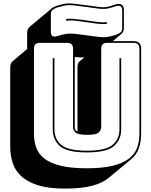

<svg xmlns="http://www.w3.org/2000/svg" viewBox="-20 -971 886 1125"><path d="M359 134Q262 134 199.5 113.5Q137 93 102 59Q67 25 53.5 -19Q40 -63 40 -110V-575Q40 -588 43.5 -597Q47 -606 54 -612L139 -684V-777Q139 -790 142.5 -798.5Q146 -807 154 -814L283 -922Q287 -926 294.5 -929.5Q302 -933 310 -936H311V-937Q335 -944 351.5 -947.5Q368 -951 384.5 -951Q401 -951 420.5 -948.5Q440 -946 471 -942L488 -940L510 -937Q542 -932 561 -930Q580 -928 594 -929Q608 -930 622 -934Q636 -938 657 -945Q682 -952 694 -943Q706 -934 706 -909V-808Q706 -795 702 -786.5Q698 -778 691 -772L641 -730H761Q785 -730 796 -719Q807 -708 807 -684V-189Q807 -143 794 -104Q781 -65 747 -37L617 71Q582 101 520 117.5Q458 134 359 134ZM487 -764 503 -762Q533 -758 552.5 -755.5Q572 -753 588 -753Q604 -753 620 -756.5Q636 -760 660 -767Q677 -774 686.5 -781.5Q696 -789 696 -808V-909Q696 -928 687 -934Q678 -940 660 -935Q638 -928 624 -924Q610 -920 595.5 -919Q581 -918 561.5 -920Q542 -922 509 -927L487 -930L470 -932Q440 -936 420.5 -938.5Q401 -941 385.5 -941Q370 -941 354 -937.5Q338 -934 314 -927Q297 -920 287.5 -912.5Q278 -905 278 -886V-785Q278 -766 287 -760Q296 -754 314 -759Q334 -765 348.5 -768.5Q363 -772 378 -773.5Q393 -775 412 -773.5Q431 -772 459 -768ZM606 -841V-831Q586 -829 563 -831Q540 -833 502 -839L486 -841L458 -845Q425 -850 404.5 -851Q384 -852 368 -849V-860Q385 -862 405.5 -860.5Q426 -859 460 -855L488 -851L504 -849Q542 -843 564 -841Q586 -839 606 -841ZM797 -189V-684Q797 -703 788.5 -711.5Q780 -720 761 -720H609Q590 -720 581.5 -711.5Q573 -703 573 -684V-228Q573 -208 558 -194.5Q543 -181 490 -181Q438 -181 423 -194.5Q408 -208 408 -228V-684Q408 -703 399.5 -711.5Q391 -720 372 -720H215Q196 -720 187.5 -711.5Q179 -703 179 -684V-189Q179 -143 192.5 -105.5Q206 -68 240.5 -41.5Q275 -15 335 0Q395 15 488 15Q581 15 641 0Q701 -15 735.5 -41.5Q770 -68 783.5 -105.5Q797 -143 797 -189ZM434 -200V-575Q434 -588 437 -597Q440 -606 446 -611L447 -612L474 -635Q461 -634 447.5 -634.5Q434 -635 418 -637V-228Q418 -219 421 -211.5Q424 -204 434 -200ZM289 -630H299V-213Q299 -157 338.5 -122.5Q378 -88 489 -88Q600 -88 640 -122.5Q680 -157 680 -213V-630H690V-213Q690 -153 648 -115.5Q606 -78 489 -78Q372 -78 330.5 -115.5Q289 -153 289 -213Z"/></svg>

Font: Bungee Shade
Style: Regular
Weight: 400
Designer: David Jonathan Ross
Foundry: David Jonathan Ross
Version: Version 1.000;PS 1.0;hotconv 1.0.72;makeotf.lib2.5.5900